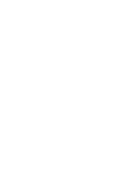

<svg xmlns="http://www.w3.org/2000/svg" viewBox="-20 -570 440 640"><path d="M200 50Q200 50 200 50Q200 50 200 50Q200 50 200 50Q200 50 200 50Q200 50 200 50Q200 50 200 50Q200 50 200 50Q200 50 200 50Q200 50 200 50Q200 50 200 50Q200 50 200 50Q200 50 200 50ZM200 -550Q200 -550 200 -550Q200 -550 200 -550Q200 -550 200 -550Q200 -550 200 -550Q200 -550 200 -550Q200 -550 200 -550Q200 -550 200 -550Q200 -550 200 -550Q200 -550 200 -550Q200 -550 200 -550Q200 -550 200 -550Q200 -550 200 -550ZM100 -350Q100 -350 100 -350Q100 -350 100 -350Q100 -350 100 -350Q100 -350 100 -350Q100 -350 100 -350Q100 -350 100 -350Q100 -350 100 -350Q100 -350 100 -350Q100 -350 100 -350Q100 -350 100 -350Q100 -350 100 -350Q100 -350 100 -350ZM200 -450Q200 -450 200 -450Q200 -450 200 -450Q200 -450 200 -450Q200 -450 200 -450Q200 -450 200 -450Q200 -450 200 -450Q200 -450 200 -450Q200 -450 200 -450Q200 -450 200 -450Q200 -450 200 -450Q200 -450 200 -450Q200 -450 200 -450ZM100 -50Q100 -50 100 -50Q100 -50 100 -50Q100 -50 100 -50Q100 -50 100 -50Q100 -50 100 -50Q100 -50 100 -50Q100 -50 100 -50Q100 -50 100 -50Q100 -50 100 -50Q100 -50 100 -50Q100 -50 100 -50Q100 -50 100 -50ZM200 -250Q200 -250 200 -250Q200 -250 200 -250Q200 -250 200 -250Q200 -250 200 -250Q200 -250 200 -250Q200 -250 200 -250Q200 -250 200 -250Q200 -250 200 -250Q200 -250 200 -250Q200 -250 200 -250Q200 -250 200 -250Q200 -250 200 -250ZM300 -450Q300 -450 300 -450Q300 -450 300 -450Q300 -450 300 -450Q300 -450 300 -450Q300 -450 300 -450Q300 -450 300 -450Q300 -450 300 -450Q300 -450 300 -450Q300 -450 300 -450Q300 -450 300 -450Q300 -450 300 -450Q300 -450 300 -450ZM300 -150Q300 -150 300 -150Q300 -150 300 -150Q300 -150 300 -150Q300 -150 300 -150Q300 -150 300 -150Q300 -150 300 -150Q300 -150 300 -150Q300 -150 300 -150Q300 -150 300 -150Q300 -150 300 -150Q300 -150 300 -150Q300 -150 300 -150ZM200 -50Q200 -50 200 -50Q200 -50 200 -50Q200 -50 200 -50Q200 -50 200 -50Q200 -50 200 -50Q200 -50 200 -50Q200 -50 200 -50Q200 -50 200 -50Q200 -50 200 -50Q200 -50 200 -50Q200 -50 200 -50Q200 -50 200 -50Z"/></svg>

Font: TINY 5x3
Style: Regular
Weight: 400
Designer: Jack Halten Fahnestock
Foundry: Velvetyne Type Foundry
Version: Version 1.002